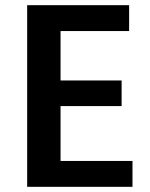

<svg xmlns="http://www.w3.org/2000/svg" viewBox="-20 -716 579 742"><path d="M492 6V-94H214V-306H450V-405H214V-596H479V-696H85V6Z"/></svg>

Font: Repo DemiBold
Style: Regular
Weight: 600
Designer: Stefan Peev
Foundry: Context Ltd
Version: Version 1.502